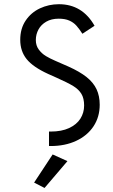

<svg xmlns="http://www.w3.org/2000/svg" viewBox="-20 -698 544 926"><path d="M77.6 -505.9Q77.6 -560.1 103.8 -598.9Q129.9 -637.7 172.6 -657.7Q215.3 -677.7 264.2 -677.7Q377 -677.7 436 -573.7L377.4 -535.2Q361.8 -559.6 348.1 -574.7Q334.5 -589.8 314 -598.9Q293.5 -607.9 263.2 -607.9Q228 -607.9 203.1 -593.5Q178.2 -579.1 165.5 -555.7Q152.8 -532.2 152.8 -504.9Q152.8 -478 167.2 -458.7Q181.6 -439.5 201.2 -427.7Q220.7 -416 246.6 -404.8L310.1 -377Q364.7 -352.5 397.7 -326.2Q430.7 -299.8 445.8 -267.3Q460.9 -234.9 460.9 -192.9Q460.9 -133.8 430.9 -88.6Q400.9 -43.5 347.2 -18.6Q293.5 6.3 224.6 6.3H216.3V-63.5H224.6Q276.9 -63.5 313.2 -80.3Q349.6 -97.2 367.7 -125.7Q385.7 -154.3 385.7 -189Q385.7 -223.6 372.6 -245.4Q359.4 -267.1 333 -283.2Q306.6 -299.3 252.9 -323.2L212.4 -341.3Q139.6 -374.5 108.6 -412.8Q77.6 -451.2 77.6 -505.9ZM194.8 208.5 144.5 182.6 233.9 46.9 305.2 79.1Z"/></svg>

Font: NMS Futura Pro Book
Style: Regular
Weight: 400
Designer: Blend3rman
Version: Version 0.1